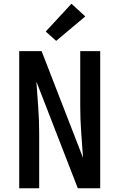

<svg xmlns="http://www.w3.org/2000/svg" viewBox="-20 -1009 640 1029"><path d="M83 0V-735H203L425 -163Q420 -233 415 -302Q410 -371 410 -441V-735H517V0H397L175 -572Q180 -502 185 -433Q190 -364 190 -294V0ZM281 -790 225 -840 363 -989 437 -921Z"/></svg>

Font: Iosevka Custom SmBdEx
Style: Regular
Weight: 600
Width: 7
Monospace: yes
Designer: Belleve Invis
Foundry: Belleve Invis
Version: Version 11.2.4; ttfautohint (v1.8.4)